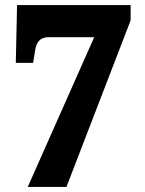

<svg xmlns="http://www.w3.org/2000/svg" viewBox="-20 -734 571 754"><path d="M89 0 350 -588H172Q147 -588 134.5 -575Q122 -562 118 -537L110 -487H42L47 -714H493V-654L241 0Z"/></svg>

Font: Noto Serif Myanmar SemiCondensed Black
Style: Regular
Weight: 900
Width: 4
Designer: Ben Mitchell and the Monotype Design Team
Foundry: Monotype Imaging Inc.
Version: Version 2.106; ttfautohint (v1.8.4.7-5d5b)